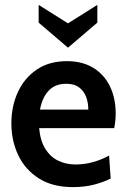

<svg xmlns="http://www.w3.org/2000/svg" viewBox="-20 -755 518 785"><path d="M278 10Q194.5 10 138.5 -25.8Q82.5 -61.5 54.5 -120.8Q26.5 -180 26.5 -250.5Q26.5 -320.5 53 -378.2Q79.5 -436 130.2 -470.5Q181 -505 254 -505Q316 -505 360.5 -478.2Q405 -451.5 429 -403Q453 -354.5 453 -290.5Q453 -276.5 451.5 -261.8Q450 -247 447 -231H140Q145 -178 166 -145.2Q187 -112.5 219 -97.5Q251 -82.5 288.5 -82.5Q326 -82.5 361.2 -92.5Q396.5 -102.5 426 -119L432.5 -25Q405 -11 366 -0.5Q327 10 278 10ZM143.5 -307H341Q341 -335.5 332 -359.2Q323 -383 303.2 -397.8Q283.5 -412.5 251 -412.5Q206 -412.5 179.5 -384.8Q153 -357 143.5 -307ZM258 -560 138 -662.5V-735L258 -659.5L378 -735V-662.5Z"/></svg>

Font: Cabin SemiCondensed SemiBold
Style: Regular
Weight: 600
Width: 4
Designer: Pablo Impallari
Foundry: Pablo Impallari. http://www.impallari.com Igino Marini. http://www.ikern.com
Version: Version 3.001